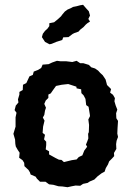

<svg xmlns="http://www.w3.org/2000/svg" viewBox="-20 -766 554 802"><path d="M262 16 241 13 224 12 203 6 185 4 170 -7H147L134 -20L129 -28L108 -37L105 -46L99 -56L82 -72L81 -86L74 -97L60 -107L62 -128L54 -140L46 -154L44 -165L43 -183L36 -207L45 -237V-264V-276L49 -295L41 -306L46 -325L57 -338L55 -351L61 -371V-382L75 -390L76 -412L90 -419L97 -434L103 -447L117 -453L121 -467L139 -474L152 -482L158 -496L183 -498L198 -505L218 -512L233 -510H257L282 -507L300 -512L315 -502H328L351 -495L361 -485L377 -480L390 -471L399 -461L409 -452L421 -434L425 -419L427 -411L444 -394L440 -379L452 -370L460 -356L458 -343L463 -326L470 -308L465 -293L466 -272L473 -261L471 -231L470 -208L473 -194L467 -178L465 -164L466 -144L456 -127L457 -114L448 -104L436 -92L431 -79L422 -64L417 -49L404 -42L387 -29L374 -16L355 -8L346 -2L327 2L315 10L296 9L280 12ZM247 -89 280 -97 300 -100 309 -110 324 -117 332 -137 344 -153 339 -162 344 -174 349 -188 348 -207 351 -214 352 -244 349 -267 356 -281 355 -289 350 -320 340 -327 337 -353 329 -368 320 -377 319 -393 300 -397 299 -404 265 -415 238 -412 214 -407 201 -389 192 -376 182 -371V-357L171 -346L165 -332L172 -316L168 -304L165 -286L159 -275L166 -262L160 -237L158 -211L168 -203L164 -184L173 -174V-160L171 -142L185 -134V-121L212 -106L226 -99L237 -98ZM187 -581 168 -591 155 -611 159 -625 168 -637 178 -646 186 -657V-669L206 -673L222 -686L235 -698L240 -705L251 -718L262 -726L276 -732L285 -737L300 -740L315 -744L327 -746L340 -731L351 -719L356 -701L349 -687L356 -676L345 -669L338 -663L329 -653L315 -642L308 -634L291 -628L283 -624L266 -611L244 -610L240 -599L215 -591L196 -583Z"/></svg>

Font: Winky Rough Medium
Style: Regular
Weight: 500
Designer: Simon Atzbach
Foundry: typofactur
Version: Version 1.206; ttfautohint (v1.8.4.7-5d5b)